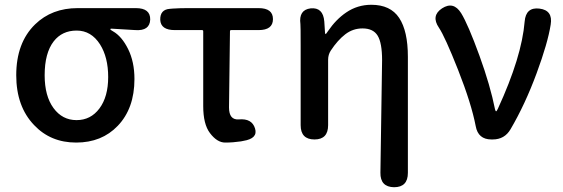

<svg xmlns="http://www.w3.org/2000/svg" viewBox="-20 -584 2358 804"><path d="M123 -60Q48 -138 48 -269Q48 -405 127 -482Q197 -550 305 -550H549Q610 -550 609 -502Q607 -454 547 -458L447 -464Q442 -464 442 -461.5Q442 -459 453 -453Q490 -432 516.5 -378.5Q543 -325 543 -253Q543 -130 473 -57Q406 13 299 13Q192 13 123 -60ZM399 -398Q362 -456 301 -456Q240 -456 205 -411Q167 -362 167 -269Q167 -182 204 -131.5Q241 -81 300.5 -81Q360 -81 396.5 -130Q433 -179 433 -261.5Q433 -344 399 -398Z M989 8Q956 13 923 13Q889 13 859 -27Q831 -64 831 -140V-453Q831 -458 826 -458H712Q653 -458 651 -501Q650 -544 691 -547L702 -548Q733 -550 764 -550H1063Q1123 -550 1123 -504Q1123 -458 1063 -458H948Q943 -458 943 -453L939 -134Q939 -81 980 -84Q1035 -89 1048 -46Q1061 -4 999 6Z M1630 200Q1572 199 1573 139L1580 -332Q1580 -404 1561.5 -434.5Q1543 -465 1498 -465Q1458 -465 1426 -440.5Q1394 -416 1365 -372Q1354 -355 1354 -334V-60Q1354 0 1297 0Q1239 0 1239 -60V-394Q1239 -478 1238 -483Q1230 -543 1281 -549Q1333 -554 1338 -494L1341 -447Q1342 -441 1343.5 -441Q1345 -441 1353 -453Q1387 -503 1430 -532Q1477 -564 1535 -564Q1615 -564 1651.5 -509Q1688 -454 1688 -346V140Q1688 200 1630 200Z M2038 0Q1982 0 1972 -56Q1954 -150 1898 -292Q1843 -431 1818 -468Q1784 -518 1831 -549Q1879 -580 1911 -529Q1940 -482 1988 -350Q2033 -226 2053 -126Q2055 -118 2057.5 -118Q2060 -118 2065 -129Q2165 -346 2177 -494Q2182 -555 2239 -548Q2296 -541 2286 -481Q2274 -404 2227 -277Q2179 -147 2118 -43Q2093 0 2043 0Z"/></svg>

Font: Resource Han Rounded CN Medium
Style: Regular
Weight: 500
Designer: Cyano Hao (round all glyphs); Ryoko NISHIZUKA 西塚涼子 (kana, bopomofo & ideographs); Paul D. Hunt (Latin, Greek & Cyrillic)
Foundry: Cyano Hao
Version: 0.990